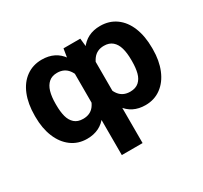

<svg xmlns="http://www.w3.org/2000/svg" viewBox="-149 -744 1216 1149"><g transform="rotate(-30 458.5 -170.0)"><path d="M386.7 -424.9 403.8 -530.3H519.8L530.3 -432.6V197.3H386.7ZM256.5 -537.1Q349.9 -537.1 399.3 -466.3Q448.6 -395.6 463.8 -267.8V-253.4Q448 -131.1 398.7 -60.7Q349.4 9.8 256.8 9.8Q195.4 9.8 149.1 -24.4Q102.9 -58.6 78 -119.4Q53.2 -180.1 53.2 -257.8V-267.6Q53.2 -348.6 77.8 -409.7Q102.4 -470.7 148.8 -503.9Q195.1 -537.1 256.5 -537.1ZM295.8 -105.7Q345.1 -105.7 371.5 -139.7Q397.9 -173.7 405.1 -235.3V-286.6Q400.5 -350.7 373.2 -386.7Q345.9 -422.8 296.6 -422.8Q261.2 -422.8 239.1 -403.6Q217 -384.4 206.9 -350Q196.8 -315.5 196.8 -267.6V-257.8Q196.8 -212 205.6 -178.5Q214.4 -145.1 236.5 -125.4Q258.6 -105.7 295.8 -105.7ZM660.3 9.8Q568.2 9.8 518.5 -60.9Q468.9 -131.6 453.7 -253.4V-267.8Q468.9 -395 518.2 -466.1Q567.5 -537.1 660 -537.1Q722.4 -537.1 768.7 -503.9Q815 -470.7 839.7 -409.7Q864.3 -348.6 864.3 -267.6V-257.8Q864.3 -180.1 839.4 -119.4Q814.6 -58.6 768.3 -24.4Q722.1 9.8 660.3 9.8ZM620.3 -422.8Q571.5 -422.8 544.2 -386.9Q516.8 -351.1 511.3 -286.6V-235.3Q518.5 -173.7 545.4 -139.7Q572.4 -105.7 621.1 -105.7Q658.7 -105.7 680.9 -125.4Q703.1 -145.1 711.8 -178.5Q720.6 -212 720.6 -257.8V-267.6Q720.6 -315.5 710.8 -350Q701 -384.4 678.6 -403.6Q656.2 -422.8 620.3 -422.8Z"/></g></svg>

Font: WEMIX Pretendard Variable
Style: Regular
Weight: 400
Designer: Base glyphs from Inter by Rasmus Andersson; Hangeul glyphs from Noto Sans CJK(Source Han Sans) by Jang Soo-young and Kan
Foundry: Kil Hyung-jin
Version: Version 1.000;Glyphs 3.2 (3208)